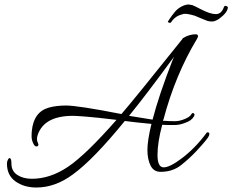

<svg xmlns="http://www.w3.org/2000/svg" viewBox="-20 -742 1037 857"><path d="M704 -185Q683 -106 683 -50.5Q683 5 710.5 5Q738 5 791 -35Q852 -81 902 -149Q905 -153 911 -150.5Q917 -148 912.5 -135.5Q908 -123 856 -67Q827 -36 789 -5.5Q751 25 697 25Q666 25 652 -3Q638 -31 638 -73Q638 -115 656 -189Q581 -196 537 -202Q397 -30 306 36Q227 95 142 95Q88 95 49.5 68Q11 41 11 -12Q11 -22 16 -30.5Q21 -39 26 -35Q31 -31 31 -12Q31 22 57.5 39Q84 56 122 56Q204 56 283.5 2.5Q363 -51 500 -207Q409 -218 363.5 -221.5Q318 -225 306 -225Q179 -225 149 -142Q145 -131 145 -121.5Q145 -112 149 -104.5Q153 -97 150.5 -92.5Q148 -88 142 -88.5Q136 -89 132 -95Q121 -114 121 -132Q121 -150 122 -157Q130 -243 199 -262Q232 -271 275 -271Q328 -271 522 -233Q576 -295 795 -569Q796 -571 796 -572H797Q825 -589 854 -589Q864 -589 864 -579Q864 -578 863 -576.5Q862 -575 861 -572.5Q860 -570 859 -568Q763 -409 710 -210L707 -203Q712 -203 720 -202.5Q728 -202 734 -201.5Q740 -201 760.5 -201Q781 -201 804 -210.5Q827 -220 833 -230.5Q839 -241 845 -236Q851 -231 846 -223Q835 -203 807 -194Q783 -184 759.5 -184Q736 -184 729 -184ZM757 -489Q632 -318 556 -225L661 -208Q689 -317 752 -478ZM958 -658Q940 -646 927 -646Q914 -646 905 -649Q896 -652 876.5 -660.5Q857 -669 849 -672Q805 -685 794 -678Q762 -671 744 -643Q742 -640 738.5 -640Q735 -640 732 -642Q729 -644 729 -645Q729 -646 739 -660.5Q749 -675 761 -689.5Q773 -704 790.5 -713Q808 -722 822 -722L839 -719Q847 -716 876 -701Q918 -679 943.5 -679Q969 -679 980 -712Q984 -718 990.5 -715Q997 -712 997 -710Q997 -687 958 -658Z"/></svg>

Font: Allura
Style: Regular
Weight: 400
Designer: Robert E. Leuschke
Foundry: Robert E. Leuschke
Version: Version 1.004